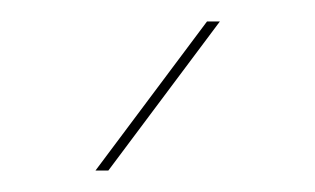

<svg xmlns="http://www.w3.org/2000/svg" viewBox="-20 -717 294 179"><path d="M173 -697H185L81 -558H69Z"/></svg>

Font: HK Grotesk Thin
Style: Regular
Weight: 100
Designer: Alfredo Marco Pradil
Foundry: Hanken Design Co.
Version: Version 3.001